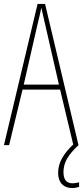

<svg xmlns="http://www.w3.org/2000/svg" viewBox="-20 -734 420 971"><path d="M351 0 284 -281H94L26 0H0L170 -714H208L377 0ZM208 -612Q202 -637 198 -655Q194 -673 189 -695Q185 -673 180.5 -655.5Q176 -638 170 -612L100 -306H278ZM301 136Q301 193 346 193Q355 193 365.5 191Q376 189 380 188V211Q374 213 365 215Q356 217 345 217Q312 217 293 197Q274 177 274 140Q274 99 296.5 61.5Q319 24 357 -9L377 0Q338 36 319.5 68Q301 100 301 136Z"/></svg>

Font: Noto Sans Lao UI ExtCond Thin
Style: Regular
Weight: 100
Width: 2
Designer: Monotype Design Team
Foundry: Monotype Imaging Inc.
Version: Version 2.000; ttfautohint (v1.8.4.7-5d5b)